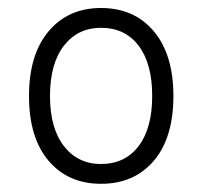

<svg xmlns="http://www.w3.org/2000/svg" viewBox="-20 -732 506 480"><path d="M232.5 -272.5Q150.5 -272.5 101.5 -330Q52.5 -387.5 52.5 -492Q52.5 -595.5 101.5 -653.8Q150.5 -712 232.5 -712Q315.5 -712 364.5 -653.8Q413.5 -595.5 413.5 -492Q413.5 -387.5 364.5 -330Q315.5 -272.5 232.5 -272.5ZM232.5 -322Q292.5 -322 326.5 -366.8Q360.5 -411.5 360.5 -492Q360.5 -573 326.5 -617.8Q292.5 -662.5 232.5 -662.5Q174.5 -662.5 139.8 -617.8Q105 -573 105 -492Q105 -411.5 139.8 -366.8Q174.5 -322 232.5 -322Z"/></svg>

Font: Overpass ExtraLight
Style: Regular
Weight: 250
Designer: Delve Withrington, Dave Bailey, Thomas Jockin
Foundry: Delve Fonts LLC
Version: Version 4.000